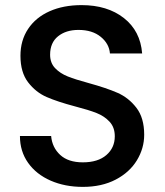

<svg xmlns="http://www.w3.org/2000/svg" viewBox="-20 -724 644 751"><path d="M304 7Q234 7 178 -17.5Q122 -42 90 -87Q58 -132 58 -192H180Q184 -147 215.5 -118Q247 -89 304 -89Q363 -89 396 -117.5Q429 -146 429 -191Q429 -226 408.5 -248Q388 -270 357.5 -282Q327 -294 273 -308Q205 -326 162.5 -344.5Q120 -363 90 -402Q60 -441 60 -506Q60 -566 90 -611Q120 -656 174 -680Q228 -704 299 -704Q400 -704 464.5 -653.5Q529 -603 536 -515H410Q407 -553 374 -580Q341 -607 287 -607Q238 -607 207 -582Q176 -557 176 -510Q176 -478 195.5 -457.5Q215 -437 245 -425Q275 -413 327 -399Q396 -380 439.5 -361Q483 -342 513.5 -302.5Q544 -263 544 -197Q544 -144 515.5 -97Q487 -50 432.5 -21.5Q378 7 304 7Z"/></svg>

Font: A Bank Premium Med
Style: Regular
Weight: 500
Designer: Ninad Kale (Devanagari), Jonny Pinhorn (Latin), Htun Naung (Myanmar)
Foundry: Indian Type Foundry
Version: 4.004